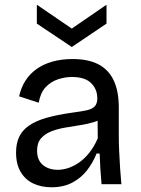

<svg xmlns="http://www.w3.org/2000/svg" viewBox="-20 -780 596 813"><path d="M198 13Q155 13 121 -3Q87 -19 67.5 -52Q48 -85 48 -134Q48 -172 61 -200Q74 -228 102.5 -248Q131 -268 176.5 -281Q222 -294 286 -303Q324 -308 347 -313Q370 -318 381 -329.5Q392 -341 392 -364Q392 -402 366 -428Q340 -454 284 -454Q255 -454 225 -444Q195 -434 173 -410.5Q151 -387 144 -345L61 -372Q69 -409 87.5 -438Q106 -467 134.5 -487.5Q163 -508 201.5 -519Q240 -530 287 -530Q353 -530 396 -508Q439 -486 461 -440.5Q483 -395 483 -324V-210Q483 -178 484.5 -141.5Q486 -105 488.5 -68.5Q491 -32 494 0H410Q407 -32 405 -64.5Q403 -97 402 -130H389Q374 -92 349 -59.5Q324 -27 286.5 -7Q249 13 198 13ZM225 -61Q246 -61 269 -68.5Q292 -76 315 -92Q338 -108 358 -133Q378 -158 394 -194L393 -292L420 -287Q404 -271 377.5 -263Q351 -255 319 -250Q287 -245 255 -239.5Q223 -234 196.5 -223.5Q170 -213 153.5 -194Q137 -175 137 -142Q137 -102 161.5 -81.5Q186 -61 225 -61ZM136 -760 284 -659 431 -760V-680L284 -581L136 -680Z"/></svg>

Font: Bricolage Grotesque 16pt
Style: Regular
Weight: 400
Version: Version 1.001;gftools[0.9.33.dev8+g029e19f]